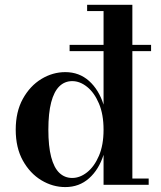

<svg xmlns="http://www.w3.org/2000/svg" viewBox="-20 -770 670 800"><path d="M270 -557V-583H609.5V-557ZM252 9.5Q199.5 9.5 152.2 -19Q105 -47.5 75.2 -101Q45.5 -154.5 45.5 -229.5Q45.5 -304.5 75.2 -358.2Q105 -412 152.2 -440.8Q199.5 -469.5 252 -469.5Q310 -469.5 351 -432.8Q392 -396 411.5 -334V-724H343V-750H531.5V-26H599.5V0H411.5V-125Q392 -63.5 351 -27Q310 9.5 252 9.5ZM281 -28.5Q313 -28.5 343 -52.2Q373 -76 392.2 -120.8Q411.5 -165.5 411.5 -229.5Q411.5 -293.5 392.2 -338.8Q373 -384 343 -408Q313 -432 281 -432Q249.5 -432 227.2 -410.2Q205 -388.5 193.2 -343.5Q181.5 -298.5 181.5 -229.5Q181.5 -160.5 193.2 -115.8Q205 -71 227.2 -49.8Q249.5 -28.5 281 -28.5Z"/></svg>

Font: Bodoni Moda 9pt SemiBold
Style: Regular
Weight: 600
Designer: Owen Earl
Foundry: indestructible type
Version: Version 2.005